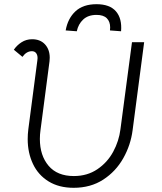

<svg xmlns="http://www.w3.org/2000/svg" viewBox="-20 -885 774 915"><path d="M112 -222Q112 -245 115 -269L158 -597Q159 -601 159 -608Q159 -623 152 -632Q145 -641 132 -641Q106 -641 87 -614L46 -648Q60 -669 82.5 -683.5Q105 -698 133 -698Q172 -698 194.5 -673.5Q217 -649 217 -610Q217 -599 216 -593L173 -265Q170 -244 170 -223Q170 -144 211.5 -95Q253 -46 332 -46Q396 -46 444 -78.5Q492 -111 519.5 -162Q547 -213 554 -269L609 -684H667L612 -265Q603 -194 567.5 -131Q532 -68 472 -29Q412 10 331 10Q261 10 211.5 -20.5Q162 -51 137 -104Q112 -157 112 -222ZM557 -736 504 -740Q505 -745 505 -754Q505 -782 489 -798Q473 -814 440 -814Q400 -814 376.5 -792Q353 -770 346 -736L293 -740Q303 -797 339.5 -831Q376 -865 440 -865Q503 -865 532.5 -831Q562 -797 557 -736Z"/></svg>

Font: Bellota
Style: Italic
Weight: 400
Italic angle: -7.5°
Designer: Kemie Guaida
Foundry: Kemie Guaida
Version: Version 4.001